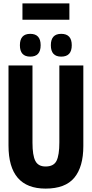

<svg xmlns="http://www.w3.org/2000/svg" viewBox="-20 -1099 540 1129"><path d="M388 -983V-1079H112V-983ZM219 -833Q219 -900 158 -900Q97 -900 97 -833Q97 -766 158 -766Q219 -766 219 -833ZM402 -833Q402 -900 340 -900Q279 -900 279 -833Q279 -766 340 -766Q402 -766 402 -833ZM470 -240V-714H329V-262Q329 -187 312.5 -153.5Q296 -120 248 -120Q205 -120 188 -152.5Q171 -185 171 -260V-714H30V-243Q30 10 248 10Q364 10 417 -54Q470 -118 470 -240Z"/></svg>

Font: Noto Sans Mono UI Condensed ExtraBold
Style: Regular
Weight: 800
Width: 3
Designer: Monotype Design team
Foundry: Monotype Imaging Inc.
Version: 1.000